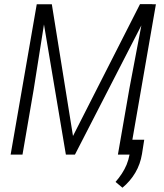

<svg xmlns="http://www.w3.org/2000/svg" viewBox="-20 -731 777 908"><path d="M171.9 -710.9H225.1L325.2 -87.9L642.1 -711.4H700.2L334.5 0H291.5ZM153.8 -710.9H203.1L139.2 -307.1L86.4 0H30.3ZM667.5 -710.9H717.3L593.8 0H537.6L591.8 -311.5ZM662.1 -70.3 651.4 -2.4Q643.6 45.4 619.9 85.7Q596.2 126 559.1 156.7L526.4 129.4Q543 110.4 556.4 89.8Q569.8 69.3 578.9 47.4Q587.9 25.4 592.8 -0.5L605.5 -70.3Z"/></svg>

Font: Roboto Condensed Light
Style: Italic
Weight: 300
Italic angle: -12°
Designer: Christian Robertson
Foundry: Google
Version: Version 3.0; 2020